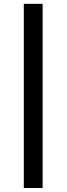

<svg xmlns="http://www.w3.org/2000/svg" viewBox="-20 -793 340 981"><path d="M101.6 -773.4H197.8V167.5H101.6Z"/></svg>

Font: Kdam Thmor
Style: Regular
Weight: 400
Foundry: Sovichet Tep
Version: Version 1.20